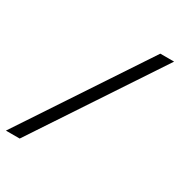

<svg xmlns="http://www.w3.org/2000/svg" viewBox="-181 -771 826 881"><g transform="rotate(30 232.0 -330.0)"><path d="M-23 0 414 -660H487L50 0Z"/></g></svg>

Font: Philosopher
Style: Italic
Weight: 400
Italic angle: -10°
Designer: Jovanny Lemonad
Foundry: Jovanny Lemonad
Version: Version 2.000